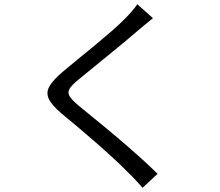

<svg xmlns="http://www.w3.org/2000/svg" viewBox="-20 -824 1040 909"><path d="M704 -738Q688 -725 668 -708.5Q648 -692 635 -681Q610 -659 572.5 -628Q535 -597 494 -563.5Q453 -530 415 -499Q377 -468 349 -445Q319 -420 309 -403Q299 -386 309.5 -368.5Q320 -351 352 -324Q386 -296 433.5 -257.5Q481 -219 533.5 -174.5Q586 -130 636 -85.5Q686 -41 726 -1L655 65Q639 47 622 28.5Q605 10 586 -8Q560 -35 521 -71Q482 -107 437.5 -146Q393 -185 349.5 -221.5Q306 -258 271 -287Q224 -327 210.5 -357Q197 -387 215 -417Q233 -447 278 -485Q306 -509 345.5 -541Q385 -573 428 -608.5Q471 -644 509.5 -677.5Q548 -711 573 -737Q588 -752 604.5 -771Q621 -790 630 -804Z"/></svg>

Font: Source Han Sans SC
Style: Regular
Weight: 400
Designer: Ryoko NISHIZUKA 西塚涼子 (kana, bopomofo & ideographs); Paul D. Hunt (Latin, Greek & Cyrillic); Sandoll Communications 산돌커뮤니
Foundry: Adobe
Version: Version 2.002;hotconv 1.0.116;makeotfexe 2.5.65601; ttfautoh